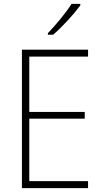

<svg xmlns="http://www.w3.org/2000/svg" viewBox="-20 -970 530 990"><path d="M394 -942V-950H349C320 -904 270 -844 227 -799V-791H254C301 -831 361 -897 394 -942ZM434 0V-36H131V-358H417V-393H131V-678H434V-714H93V0Z"/></svg>

Font: Noto Sans Myanmar SemiCondensed ExtraLight
Style: Regular
Weight: 200
Width: 4
Designer: Monotype Design Team
Foundry: Monotype Imaging Inc.
Version: Version 2.107